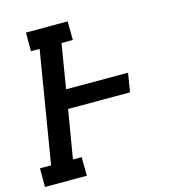

<svg xmlns="http://www.w3.org/2000/svg" viewBox="-116 -826 826 916"><g transform="rotate(-15 296.5 -367.5)"><path d="M-7 0V-92H48L139 -643H96V-735H302L303 -643H247L211 -424H517L502 -331H196L156 -92H199L200 0Z"/></g></svg>

Font: Iosevka Etoile Semibold
Style: Italic
Weight: 600
Italic angle: -9°
Designer: Belleve Invis
Foundry: Belleve Invis
Version: Version 22.1.2; ttfautohint (v1.8.4)